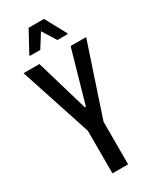

<svg xmlns="http://www.w3.org/2000/svg" viewBox="-223 -944 823 1007"><g transform="rotate(-30 188.5 -440.5)"><path d="M140 0V-258L-1 -688H95L188 -372H194L284 -688H378L235 -258V0ZM73 -750V-756L141 -881H234L302 -756V-750H240L188 -833L136 -750Z"/></g></svg>

Font: Saira ExtraCondensed SemiBold
Style: Regular
Weight: 600
Width: 2
Designer: Hector Gatti with collaboration of the Omnibus-Type team
Foundry: Omnibus-Type
Version: Version 1.101